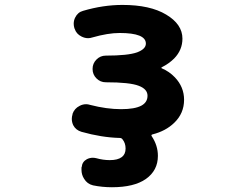

<svg xmlns="http://www.w3.org/2000/svg" viewBox="-20 -578 1040 795"><path d="M443.4 197.3Q403.3 197.3 365.2 189.5Q340.8 183.6 328.1 162.1Q317.4 145.5 317.4 125Q317.4 120.1 317.4 115.2L318.4 113.3Q320.3 91.8 339.8 81.1Q351.6 75.2 364.3 75.2Q371.1 75.2 378.9 77.1Q407.2 85 434.6 85Q467.8 85 484.4 72.3Q500 60.5 500 37.1Q500 14.6 487.3 -1Q483.4 -6.8 475.6 -6.8Q400.4 -8.8 317.4 -32.2Q293.9 -39.1 283.2 -59.6Q277.3 -72.3 277.3 -85.9Q277.3 -94.7 280.3 -104.5V-106.4Q288.1 -128.9 309.6 -139.6Q322.3 -146.5 336.9 -146.5Q344.7 -146.5 353.5 -143.6Q421.9 -126 481.4 -126Q538.1 -126 565.4 -140.6Q590.8 -154.3 590.8 -181.6Q590.8 -209 554.7 -222.7Q517.6 -237.3 418 -237.3Q395.5 -237.3 379.4 -253.4Q363.3 -269.5 363.3 -292.5Q363.3 -315.4 379.4 -331.5Q395.5 -347.7 418 -347.7Q509.8 -347.7 547.9 -361.3Q584 -375 584 -397.5Q584 -441.4 475.6 -441.4Q426.8 -441.4 362.3 -422.9Q353.5 -419.9 344.7 -419.9Q331.1 -419.9 317.4 -426.8Q295.9 -437.5 289.1 -459L288.1 -460.9Q285.2 -470.7 285.2 -479.5Q285.2 -493.2 291 -504.9Q301.8 -527.3 324.2 -533.2Q407.2 -557.6 487.3 -557.6Q601.6 -557.6 668 -517.6Q735.4 -477.5 735.4 -418Q735.4 -371.1 701.2 -335.9Q679.7 -314.5 650.4 -299.8Q648.4 -299.8 648.4 -297.4Q648.4 -294.9 650.4 -294.9Q680.7 -282.2 704.1 -257.8Q742.2 -217.8 742.2 -165Q742.2 -108.4 701.2 -69.3Q666 -35.2 611.3 -21.5Q604.5 -19.5 608.4 -13.7Q633.8 24.4 633.8 67.4Q633.8 127.9 584 163.1Q535.2 197.3 443.4 197.3Z"/></svg>

Font: Rounded Mgen+ 2m bold
Style: Bold
Weight: 700
Designer: [Source Han Sans]
Ryoko NISHIZUKA  (kana & ideographs); Paul D. Hunt (Latin, Greek & Cyrillic); Wenlong ZHANG  (bopomofo
Version: Version 1.059.20150602